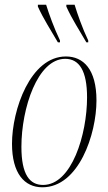

<svg xmlns="http://www.w3.org/2000/svg" viewBox="-20 -786 461 816"><path d="M226 -606H235V-614C210 -666 188 -727 176 -766H141V-758C165 -705 193 -663 226 -606ZM347 -606H355V-614C330 -666 309 -727 297 -766H262V-758C286 -705 314 -663 347 -606ZM160 10C315 10 390 -216 390 -359C390 -492 334 -546 260 -546C109 -546 31 -319 31 -175C31 -49 84 10 160 10ZM163 0C106 0 71 -44 71 -162C71 -327 140 -536 257 -536C317 -536 350 -485 350 -372C350 -215 285 0 163 0Z"/></svg>

Font: Noto Serif Display ExtraCondensed ExtraLight
Style: Italic
Weight: 200
Width: 2
Italic angle: -12°
Designer: Monotype Design Team
Foundry: Monotype Imaging Inc.
Version: Version 2.009